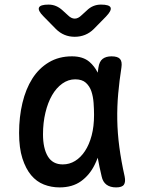

<svg xmlns="http://www.w3.org/2000/svg" viewBox="-20 -805 640 835"><path d="M239 10Q203 10 171 -2.5Q139 -15 115.5 -43Q92 -71 77.5 -116Q63 -161 63 -227Q63 -296 77.5 -357Q92 -418 120.5 -463Q149 -508 192.5 -534Q236 -560 293 -560Q341 -560 369 -536Q391 -517 405 -489Q406 -500 408 -511Q412 -538 426.5 -549Q441 -560 465 -560Q492 -560 502 -548.5Q512 -537 508 -511Q499 -453 494 -397Q489 -341 490 -283.5Q491 -226 499 -165.5Q507 -105 522 -38Q527 -14 519 -2Q511 10 485 10Q459 10 443 -2Q427 -14 422 -38Q412 -80 405 -119Q399 -103 392 -89Q370 -44 332.5 -17Q295 10 239 10ZM253 -90Q282 -90 306.5 -105Q331 -120 349.5 -148Q368 -176 378.5 -215.5Q389 -255 389 -305Q389 -330 387 -357.5Q385 -385 377.5 -407.5Q370 -430 353.5 -445Q337 -460 307 -460Q277 -460 251 -441.5Q225 -423 206.5 -391Q188 -359 177.5 -315Q167 -271 167 -221Q167 -160 188 -125Q209 -90 253 -90ZM191 -785Q209 -785 224 -778.5Q239 -772 252 -760L275 -739Q290 -724 305 -724Q320 -724 335 -739L357 -759Q370 -772 385.5 -778.5Q401 -785 419 -785Q456 -785 461 -772Q466 -759 441 -733L388 -679Q371 -662 350 -653.5Q329 -645 305 -645Q281 -645 260.5 -653.5Q240 -662 223 -679L169 -734Q144 -759 149.5 -772Q155 -785 191 -785Z"/></svg>

Font: Maple Mono Medium
Style: Regular
Weight: 500
Monospace: yes
Designer: subframe7536
Version: Version 7.000